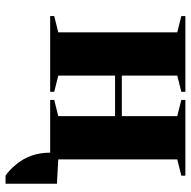

<svg xmlns="http://www.w3.org/2000/svg" viewBox="-18 -522 705 710"><g transform="rotate(90 335.0 -167.5)"><path d="M660 -25V165H630Q610 152 587 124Q545 72 545 0H350V-15L410 -30V-240H260V-30L320 -15V0H40V-15L100 -30V-470L40 -485V-500H320V-485L260 -470V-265H410V-470L350 -485V-500H630V-485L570 -470V-30Z"/></g></svg>

Font: Yeseva One
Style: Regular
Weight: 400
Designer: Jovanny Lemonad
Foundry: Jovanny Lemonad
Version: Version 2.000